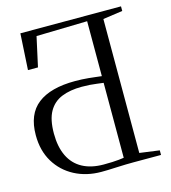

<svg xmlns="http://www.w3.org/2000/svg" viewBox="-111 -833 824 927"><g transform="rotate(-15 301.0 -369.0)"><path d="M281.5 4.5Q207.5 4.5 148.5 -26.5Q89.5 -57.5 55.2 -114.2Q21 -171 21 -248Q21 -353 84.8 -402.5Q148.5 -452 272 -452Q289 -452 305.5 -451.2Q322 -450.5 338.5 -448.8Q355 -447 371.2 -445.2Q387.5 -443.5 403 -441.5V-716L148.5 -710L116 -562H66L76.5 -743H579.5V-720L481.5 -706V-36.5L580.5 -23V0H442Q426.5 0 404 0.5Q381.5 1 357.8 2.2Q334 3.5 313.8 4Q293.5 4.5 281.5 4.5ZM301.5 -27Q324.5 -27 343.8 -27.8Q363 -28.5 378.2 -30.2Q393.5 -32 403 -33.5V-408Q386.5 -410 369.8 -412.2Q353 -414.5 334.8 -415.8Q316.5 -417 295.5 -417Q237.5 -417 195.2 -400Q153 -383 130.2 -343Q107.5 -303 107.5 -233.5Q107.5 -166.5 130 -120.2Q152.5 -74 196 -50.5Q239.5 -27 301.5 -27Z"/></g></svg>

Font: Merriweather 120pt Light
Style: Regular
Weight: 300
Version: Version 2.100